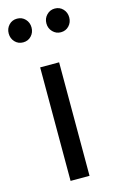

<svg xmlns="http://www.w3.org/2000/svg" viewBox="-143 -813 518 861"><g transform="rotate(-15 116.5 -382.5)"><path d="M161 0H73V-527H161ZM82 -710Q82 -687 67 -671Q52 -655 29 -655Q6 -655 -9 -671Q-24 -687 -24 -710Q-24 -733 -9 -749Q6 -765 29 -765Q52 -765 67 -749Q82 -733 82 -710ZM257 -710Q257 -687 242 -671Q227 -655 204 -655Q182 -655 166.5 -671Q151 -687 151 -710Q151 -733 166.5 -749Q182 -765 204 -765Q227 -765 242 -749Q257 -733 257 -710Z"/></g></svg>

Font: Fira Sans Compressed
Style: Regular
Weight: 400
Width: 1
Designer: bBox Type GmbH & Carrois Corporate GbR & Edenspiekermann AG
Foundry: bBox Type GmbH & Carrois Corporate GbR & Edenspiekermann AG
Version: Version 4.301